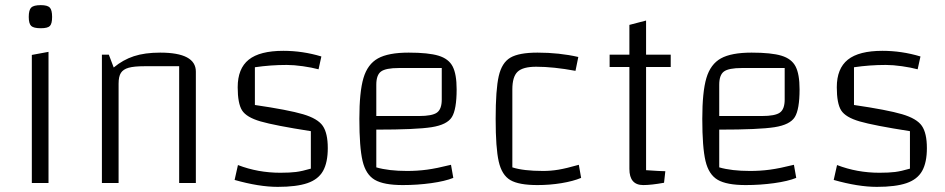

<svg xmlns="http://www.w3.org/2000/svg" viewBox="-20 -713 3683 748"><path d="M169 -511V0H104V-499ZM92 -647Q92 -674 101.5 -683.5Q111 -693 139 -693Q165 -693 174 -683.5Q183 -674 183 -647Q183 -621 174.5 -612Q166 -603 139 -603Q111 -603 101.5 -612Q92 -621 92 -647Z M377 -500H404L423 -450Q459 -480 501.5 -494Q544 -508 604 -508Q743 -508 743 -434V0H678V-455H543Q502 -455 481 -449Q460 -443 451 -429Q442 -415 442 -387V0H377Z M1084 -515Q1159 -515 1232 -493L1221 -443Q1195 -450 1160 -455Q1125 -460 1097 -460Q1034 -460 973 -451V-304Q1103 -285 1160.5 -268Q1218 -251 1237.5 -222.5Q1257 -194 1257 -136Q1257 -80 1238.5 -47Q1220 -14 1177.5 0.5Q1135 15 1062 15Q989 15 894 -12L907 -70Q985 -40 1072 -40Q1109 -40 1133 -43Q1157 -46 1191 -56V-202Q1050 -224 995 -240Q940 -256 923 -283Q906 -310 906 -373Q906 -446 949 -480.5Q992 -515 1084 -515Z M1737 -71 1746 -20Q1714 -7 1660 0.5Q1606 8 1549 8Q1475 8 1440 -12.5Q1405 -33 1392.5 -86Q1380 -139 1380 -250Q1380 -355 1396 -409Q1412 -463 1452.5 -485.5Q1493 -508 1572 -508Q1649 -508 1688.5 -496Q1728 -484 1743.5 -454Q1759 -424 1759 -365Q1759 -287 1740.5 -257Q1722 -227 1661.5 -217.5Q1601 -208 1446 -208V-61Q1494 -47 1566 -47Q1606 -47 1643.5 -52Q1681 -57 1737 -71ZM1446 -383V-261H1612Q1664 -261 1682.5 -274.5Q1701 -288 1701 -325V-448H1534Q1483 -448 1464.5 -434.5Q1446 -421 1446 -383Z M1911 -250Q1911 -364 1923 -416.5Q1935 -469 1968.5 -488.5Q2002 -508 2074 -508Q2159 -508 2233 -491L2222 -437Q2136 -453 2069 -453Q2017 -453 1996.5 -433.5Q1976 -414 1976 -365V-61Q2019 -47 2096 -47Q2126 -47 2156 -52Q2186 -57 2235 -71L2244 -20Q2213 -7 2167.5 0.5Q2122 8 2074 8Q2001 8 1968 -11.5Q1935 -31 1923 -83.5Q1911 -136 1911 -250Z M2497 -452V-50Q2554 -46 2572 -46L2567 -1Q2517 8 2486 8Q2432 8 2432 -55V-452H2355V-500H2432V-616L2497 -633V-500H2593V-452Z M3073 -71 3082 -20Q3050 -7 2996 0.5Q2942 8 2885 8Q2811 8 2776 -12.5Q2741 -33 2728.5 -86Q2716 -139 2716 -250Q2716 -355 2732 -409Q2748 -463 2788.5 -485.5Q2829 -508 2908 -508Q2985 -508 3024.5 -496Q3064 -484 3079.5 -454Q3095 -424 3095 -365Q3095 -287 3076.5 -257Q3058 -227 2997.5 -217.5Q2937 -208 2782 -208V-61Q2830 -47 2902 -47Q2942 -47 2979.5 -52Q3017 -57 3073 -71ZM2782 -383V-261H2948Q3000 -261 3018.5 -274.5Q3037 -288 3037 -325V-448H2870Q2819 -448 2800.5 -434.5Q2782 -421 2782 -383Z M3418 -515Q3493 -515 3566 -493L3555 -443Q3529 -450 3494 -455Q3459 -460 3431 -460Q3368 -460 3307 -451V-304Q3437 -285 3494.5 -268Q3552 -251 3571.5 -222.5Q3591 -194 3591 -136Q3591 -80 3572.5 -47Q3554 -14 3511.5 0.5Q3469 15 3396 15Q3323 15 3228 -12L3241 -70Q3319 -40 3406 -40Q3443 -40 3467 -43Q3491 -46 3525 -56V-202Q3384 -224 3329 -240Q3274 -256 3257 -283Q3240 -310 3240 -373Q3240 -446 3283 -480.5Q3326 -515 3418 -515Z"/></svg>

Font: Changa ExtraLight
Style: Regular
Weight: 275
Designer: Eduardo Rodriguez Tunni
Foundry: Eduardo Rodriguez Tunni
Version: Version 2.002; ttfautohint (v1.5) -l 8 -r 50 -G 200 -x 14 -H